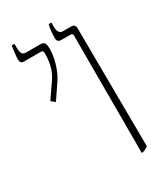

<svg xmlns="http://www.w3.org/2000/svg" viewBox="-167 -717 680 793"><g transform="rotate(-30 172.5 -320.5)"><path d="M268 6H274C286 2 294 -2 300 -8L296 -571C296 -584 291 -592 276 -592H237C222 -592 214 -603 214 -627V-647H201C197 -635 194 -606 194 -582C194 -570 201 -564 215 -564H256C266 -564 268 -560 268 -550ZM66 -353 114 -424C139 -461 154 -516 154 -556C154 -586 146 -592 128 -592H60C45 -592 38 -603 38 -627V-647H25C21 -625 18 -597 18 -585C18 -571 22 -564 37 -564H114C126 -564 127 -559 127 -546C127 -508 119 -471 96 -438L48 -368Z"/></g></svg>

Font: Noto Serif Hebrew ExtraCondensed Thin
Style: Regular
Weight: 100
Width: 2
Designer: Monotype Design Team
Foundry: Monotype Imaging Inc.
Version: Version 2.004